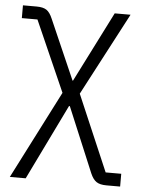

<svg xmlns="http://www.w3.org/2000/svg" viewBox="-52 -554 587 796"><g transform="rotate(5 241.5 -156.5)"><path d="M19 200.2 206.1 -166 76.2 -460H11.2V-513.2H67.9Q95.7 -513.2 109.9 -503.4Q124 -493.7 134.8 -467.8L243.2 -220.2H245.1L393.1 -513.2H459L277.8 -168.9L413.1 147H478V200.2H420.9Q393.6 200.2 379.2 190.4Q364.7 180.7 354 155.8L241.2 -113.8H237.8L85 200.2Z"/></g></svg>

Font: Anuphan Light
Style: Regular
Weight: 300
Designer: Mike Abbink, Paul van der Laan, Pieter van Rosmalen, Mint Tantisuwanna
Foundry: Bold Monday; Cadson Demak
Version: Version 3.002;hotconv 1.0.109;makeotfexe 2.5.65596